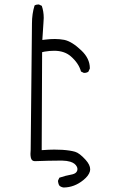

<svg xmlns="http://www.w3.org/2000/svg" viewBox="-20 -731 540 868"><path d="M387.7 34.2Q387.7 14.6 367.2 -8.3Q339.4 -39.1 319.3 -44.9Q297.4 -51.3 261.2 -53.7Q244.6 -54.7 225.1 -54.7Q205.6 -54.7 168.5 -52.2L170.4 -495.1L181.2 -497.6Q204.6 -501.5 224.6 -501.5Q271 -501.5 299.8 -476.6Q335.9 -445.3 346.2 -407.7L357.9 -401.9Q359.4 -401.4 360.4 -401.4Q371.6 -401.4 379.4 -406.7L386.2 -421.4Q386.2 -421.9 386.2 -422.4Q386.2 -466.8 347.2 -503.4Q305.2 -543.5 270.5 -550.8Q249.5 -554.7 228.3 -554.7Q207 -554.7 187 -552.2L171.4 -550.3L176.3 -625.5Q177.7 -638.2 177.7 -649.9Q177.7 -679.2 168.9 -704.6L156.7 -710.4Q155.3 -710.9 154.3 -710.9Q143.6 -710.9 136.2 -706.1Q124.5 -668.5 124.5 -625L118.7 -53.2Q117.7 -43.9 117.7 -35.2Q117.7 -26.4 119.4 -18.6Q121.1 -10.7 125.2 -6.8Q129.4 -2.9 136.7 -2.4Q205.1 -4.9 246.6 -4.9Q253.4 -4.9 262.2 -4.9Q282.7 -4.4 297.4 0Q319.8 6.8 327.6 22.9Q330.1 28.3 330.1 33.2Q330.1 42.5 323.5 49.1Q316.9 55.7 300.8 58.6Q277.8 62.5 248.5 72.3L242.7 84.5Q242.2 85.9 242.2 88.4Q242.2 90.8 243.2 94.2Q244.1 102.1 249 108.9Q256.8 115.2 267.6 116.7Q316.4 116.2 356.9 83Q381.3 63.5 386.7 43Q387.7 38.6 387.7 34.2Z"/></svg>

Font: NaikaiFont
Style: ExtraLight
Weight: 200
Version: Version 1.89